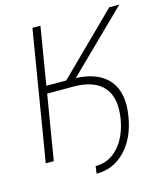

<svg xmlns="http://www.w3.org/2000/svg" viewBox="-124 -821 892 1040"><g transform="rotate(-15 322.0 -301.5)"><path d="M36.1 0 156.2 -727.5H201.2L147.9 -404.8H259.3L586.9 -727.5H643.6L313 -404.3Q441.4 -398.4 498.8 -327.4Q556.2 -256.3 534.2 -127.9Q514.6 -10.7 448.2 57.6Q381.8 126 287.6 125.5L293 84.5Q368.2 85 420.9 27.6Q473.6 -29.8 490.2 -128.4Q508.8 -244.1 456.3 -303.7Q403.8 -363.3 285.6 -362.8H141.1L81.1 0Z"/></g></svg>

Font: Inter Display ExtraLight
Style: Italic
Weight: 200
Italic angle: -9.39999°
Designer: Rasmus Andersson
Foundry: rsms
Version: Version 4.000;git-a52131595